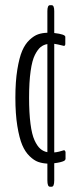

<svg xmlns="http://www.w3.org/2000/svg" viewBox="-20 -623 298 738"><path d="M231 -481.4Q231 -481.4 231 -452.1Q231 -451.2 229.2 -448.7Q227.5 -446.3 227.1 -446.3Q197.8 -453.6 188.5 -454.6V-37.1Q205.6 -38.6 227.1 -45.9Q227.5 -45.9 229.7 -43Q231.9 -40 231.9 -39.6V-11.2Q231.9 -10.7 230 -8.1Q228 -5.4 227.1 -4.9Q213.9 1.5 188.5 4.4V70.3Q188.5 94.7 178.7 94.7H171.9Q162.1 94.7 162.1 70.3V5.9Q142.6 4.9 126.7 -0.7Q110.8 -6.3 93.8 -22.7Q76.7 -39.1 65.4 -65.7Q54.2 -92.3 46.6 -138.7Q39.1 -185.1 39.1 -247.6Q39.1 -309.6 46.6 -355.7Q54.2 -401.9 65.4 -428Q76.7 -454.1 93.8 -470Q110.8 -485.8 126.7 -491.2Q142.6 -496.6 162.1 -497.1V-580.1Q162.1 -603 171.9 -603H178.7Q188.5 -603 188.5 -580.1V-496.1Q231 -491.2 231 -481.4ZM162.1 -38.1V-453.6Q147.5 -451.2 136.2 -442.1Q125 -433.1 114.3 -412.1Q103.5 -391.1 97.7 -349.6Q91.8 -308.1 91.8 -247.6Q91.8 -188.5 97.2 -147.2Q102.5 -106 112.8 -83.7Q123 -61.5 134.8 -51.3Q146.5 -41 162.1 -38.1Z"/></svg>

Font: BenchNine Light
Style: Regular
Weight: 300
Version: Version 1 ; ttfautohint (v0.92.18-e454-dirty) -l 8 -r 50 -G 